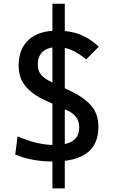

<svg xmlns="http://www.w3.org/2000/svg" viewBox="-20 -870 626 1046"><path d="M265.6 156.2V-849.6H333V156.2ZM269 9.8Q210 9.8 158.4 0.2Q106.9 -9.3 63 -28.3L75.7 -127Q129.4 -104 179.4 -92Q229.5 -80.1 276.9 -80.1Q345.2 -80.1 378.4 -104Q411.6 -127.9 411.6 -176.8Q411.6 -238.8 348.1 -267.6L228 -322.3Q157.2 -354.5 119.4 -399.9Q81.5 -445.3 81.5 -512.7Q81.5 -603.5 136.2 -653.3Q190.9 -703.1 291 -703.1Q360.8 -703.1 414.6 -682.6Q468.3 -662.1 518.1 -615.7L449.7 -546.4Q406.7 -581.5 369.4 -597.4Q332 -613.3 291.5 -613.3Q241.2 -613.3 213.6 -589.1Q186 -564.9 186 -517.6Q186 -483.9 204.1 -462.6Q222.2 -441.4 257.3 -424.8L358.9 -377Q436 -340.8 476.1 -295.4Q516.1 -250 516.1 -178.7Q516.1 -84.5 454.8 -37.4Q393.6 9.8 269 9.8Z"/></svg>

Font: Cascadia Code PL
Style: Regular
Weight: 400
Monospace: yes
Designer: Aaron Bell
Foundry: Saja Typeworks
Version: Version 2102.003